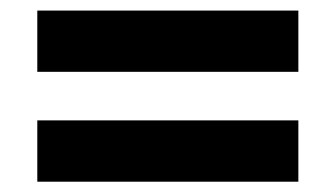

<svg xmlns="http://www.w3.org/2000/svg" viewBox="-20 -506 642 367"><path d="M550.3 -485.8H51.3V-368.7H550.3ZM51.3 -158.7H550.3V-275.9H51.3Z"/></svg>

Font: Giphurs
Style: Regular
Weight: 400
Version: Version 2.010